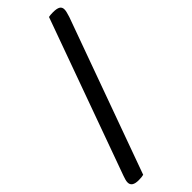

<svg xmlns="http://www.w3.org/2000/svg" viewBox="-369 -836 1071 1071"><g transform="rotate(-45 167.0 -300.5)"><path d="M3 200Q-50 200 -50 165Q-50 155 -47 145Q-44 135 -40 123L293 -798Q306 -801 327 -801Q357 -801 370.5 -793Q384 -785 384 -767Q384 -757 381 -746Q378 -735 373 -718L42 196Q28 200 3 200Z"/></g></svg>

Font: Sansita Swashed
Style: Regular
Weight: 400
Designer: Pablo Cosgaya
Foundry: Omnibus-Type
Version: Version 1.003; ttfautohint (v1.8.3)